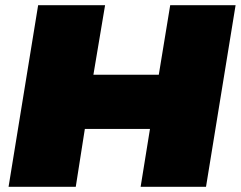

<svg xmlns="http://www.w3.org/2000/svg" viewBox="-20 -720 928 740"><path d="M13 0 127 -700H385L340 -432H592L636 -700H888L774 0H522L558 -223H307L272 0Z"/></svg>

Font: Georama Expanded Black
Style: Italic
Weight: 900
Width: 7
Italic angle: -9°
Designer: Jean-Baptiste Levee
Foundry: Production Type
Version: Version 1.000